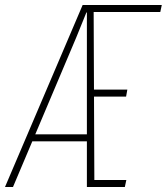

<svg xmlns="http://www.w3.org/2000/svg" viewBox="-35 -749 668 769"><path d="M327 -701V-729H613L607 -701ZM313 0V-28H471L465 0ZM332 -362 331 -390H475L470 -362ZM-15 0 296 -729H340L343 0H313V-598V-699H311L270 -598L17 0ZM86 -183 98 -211H320V-183Z"/></svg>

Font: Hubot Sans Condensed ExtraLight
Style: Italic
Weight: 200
Width: 3
Italic angle: -12.0243°
Designer: Deni Anggara
Foundry: GitHub, Inc., Subsidiary of Microsoft Corporation
Version: Version 2.000